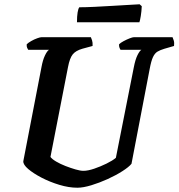

<svg xmlns="http://www.w3.org/2000/svg" viewBox="-20 -878 835 898"><path d="M342 0Q302 0 257.5 -13.5Q213 -27 174.5 -47Q136 -67 112 -87.5Q88 -108 89 -124L174 -564Q180 -597 190 -618Q200 -639 209 -645H112Q110 -648 107 -654.5Q104 -661 105 -671Q112 -678 126 -686Q140 -694 154 -699Q168 -704 174 -704H405Q407 -700 410.5 -689.5Q414 -679 413 -663L365 -650Q334 -641 320 -623.5Q306 -606 298 -564L216 -144Q223 -134 242.5 -122.5Q262 -111 286.5 -101.5Q311 -92 333.5 -85.5Q356 -79 370 -79Q391 -79 420.5 -89Q450 -99 478.5 -113Q507 -127 522 -140L606 -564Q613 -600 623 -620Q633 -640 641 -645H544Q542 -647 539 -654.5Q536 -662 537 -671Q544 -678 558 -685.5Q572 -693 586 -698.5Q600 -704 606 -704H787Q789 -700 792.5 -689Q796 -678 794 -663L749 -650Q729 -644 716.5 -636.5Q704 -629 695.5 -611Q687 -593 680 -555L595 -112Q583 -97 552.5 -77.5Q522 -58 483.5 -40.5Q445 -23 407 -11.5Q369 0 342 0ZM340 -774Q340 -802 343 -820Q346 -838 351 -844Q381 -844 421.5 -846Q462 -848 504 -850.5Q546 -853 580.5 -855Q615 -857 633 -858L643 -849Q642 -825 638.5 -803.5Q635 -782 632 -774Z"/></svg>

Font: Texturina
Style: Bold Italic
Weight: 700
Italic angle: -11°
Designer: Guillermo Torres Carreño
Foundry: Omnibus-Type
Version: Version 1.002; ttfautohint (v1.8.3)